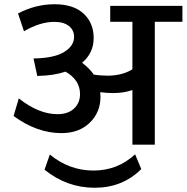

<svg xmlns="http://www.w3.org/2000/svg" viewBox="-20 -676 872 897"><path d="M640 113.8Q552.6 201.2 422.4 201.2Q292.2 201.2 188.1 116.8L212.8 46Q303.8 120.8 416.6 120.8Q529.3 120.8 611.2 45ZM598.6 0V-255.3Q558.1 -241.2 508.6 -241.2Q480.8 -241.2 448.4 -245.2Q449.4 -231 449.4 -223Q449.4 -151.7 399.6 -102.9Q349.8 -54.1 266.9 -54.1Q152.7 -54.1 43.5 -134L67.7 -216.4Q160.8 -142.6 248.7 -142.6Q297.8 -142.6 325.8 -168.9Q353.9 -195.1 353.9 -236.1Q353.9 -302.3 286.1 -341.3Q232.1 -323.1 161.8 -321.5L154.2 -321L136.5 -402.9H141.1Q234.6 -405 280.3 -433.5Q326.1 -462.1 326.1 -503.5Q326.1 -535.4 301.8 -554.6Q277.6 -573.8 233.6 -573.8Q166.8 -573.8 92 -529.8L64.2 -613.2Q146.6 -656.2 234.8 -656.2Q323.1 -656.2 370.3 -612.5Q417.6 -568.8 417.6 -498.5Q417.6 -428.2 363.5 -382.7Q397.9 -356.9 418.1 -327.6Q448.4 -322.5 483.3 -322.5Q549 -322.5 598.6 -351.9V-574.3H494.9V-648.6H832.2V-574.3H703.2V0Z"/></svg>

Font: Khula SemiBold
Style: Regular
Weight: 600
Designer: Erin McLaughlin, Steve Matteson
Version: Version 1.002;PS 1.0;hotconv 1.0.72;makeotf.lib2.5.5900; ttf